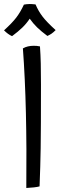

<svg xmlns="http://www.w3.org/2000/svg" viewBox="-48 -908 303 956"><path d="M156 -487Q156 -263 154.5 -170.5Q153 -78 149 20Q139 23 121 25Q103 27 83 28Q85 -171 81 -345Q77 -519 66 -667Q78 -674 91.5 -677Q105 -680 119 -680Q127 -680 134.5 -679.5Q142 -679 151 -677Q154 -635 155 -591Q156 -547 156 -487ZM229 -758Q217 -746 208 -740Q199 -734 188 -729Q157 -752 137 -771.5Q117 -791 100 -815Q84 -791 63.5 -771Q43 -751 12 -728Q1 -733 -8.5 -740Q-18 -747 -28 -757Q12 -793 33 -820.5Q54 -848 71 -885Q76 -886 84 -887Q92 -888 100 -888Q105 -888 113 -887.5Q121 -887 129 -886Q143 -853 163.5 -826Q184 -799 229 -758Z"/></svg>

Font: Atma
Style: Regular
Weight: 400
Designer: Gregori Vincens, Jeremie Hornus, Riccardo Olocco, Yoann Minet.
Foundry: black foundry
Version: Version 1.102;PS 1.100;hotconv 1.0.86;makeotf.lib2.5.63406